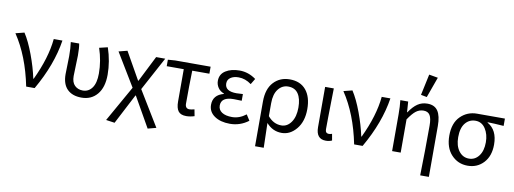

<svg xmlns="http://www.w3.org/2000/svg" viewBox="-71 -1194 4839 1808"><g transform="rotate(10 2348.5 -289.5)"><path d="M193 0Q136 -283 6 -477L89 -498Q137 -424 180.5 -307Q224 -190 246 -85H250Q354 -304 371 -486H454Q418 -250 274 0Z M723 12Q635 12 586.5 -36.5Q538 -85 538 -180Q538 -209 540 -266.5Q542 -324 542 -353Q542 -428 534 -486H614Q622 -447 622 -373Q622 -346 619 -276.5Q616 -207 616 -176Q616 -115 646.5 -85.5Q677 -56 724 -56Q779 -56 812.5 -102.5Q846 -149 846 -240Q846 -360 806 -479L886 -498Q929 -369 929 -243Q929 -122 873 -55Q817 12 723 12Z M1072 191 989 179 1182 -163 992 -477 1074 -498 1221 -238H1225L1350 -486H1437L1264 -165L1468 170L1388 191L1225 -96H1221Z M1725 12Q1671 12 1648.5 -18Q1626 -48 1626 -110V-419H1463V-481L1533 -486H1871V-419H1707Q1703 -274 1703 -104Q1703 -56 1744 -56Q1759 -56 1791 -64L1803 -1Q1762 12 1725 12Z M2142 12Q2051 12 1994 -27.5Q1937 -67 1937 -134Q1937 -228 2038 -255V-259Q2001 -272 1981 -302Q1961 -332 1961 -367Q1961 -431 2014 -464.5Q2067 -498 2147 -498Q2232 -498 2304 -445L2271 -390Q2213 -433 2149 -433Q2102 -433 2072.5 -413Q2043 -393 2043 -357Q2043 -282 2154 -282Q2177 -282 2215 -285V-221Q2186 -223 2139 -223Q2019 -223 2019 -141Q2019 -100 2054 -77Q2089 -54 2151 -54Q2221 -54 2284 -103L2319 -48Q2240 12 2142 12Z M2413 179V-248Q2413 -369 2473 -433.5Q2533 -498 2627 -498Q2728 -498 2782.5 -432.5Q2837 -367 2837 -250Q2837 -132 2777.5 -60Q2718 12 2637 12Q2550 12 2490 -57Q2495 85 2496 179ZM2622 -57Q2678 -57 2715 -109.5Q2752 -162 2752 -250Q2752 -334 2720.5 -381.5Q2689 -429 2624 -429Q2567 -429 2529.5 -381.5Q2492 -334 2492 -247V-123Q2546 -57 2622 -57Z M3059 12Q2966 12 2966 -101V-486H3049Q3048 -442 3046.5 -359.5Q3045 -277 3044 -212Q3043 -147 3043 -95Q3043 -56 3077 -56Q3089 -56 3107 -62L3118 0Q3092 12 3059 12Z M3329 0Q3272 -283 3142 -477L3225 -498Q3273 -424 3316.5 -307Q3360 -190 3382 -85H3386Q3490 -304 3507 -486H3590Q3554 -250 3410 0Z M3992 179Q3998 -60 3998 -297Q3998 -366 3979.5 -396.5Q3961 -427 3919 -427Q3879 -427 3847 -403Q3815 -379 3774 -318V0H3692V-353Q3692 -426 3685 -486H3760L3767 -385H3770Q3809 -443 3849.5 -470.5Q3890 -498 3943 -498Q4012 -498 4043.5 -450.5Q4075 -403 4075 -308V179ZM3868 -569 3911 -770 3996 -755 3925 -558Z M4415 12Q4322 12 4259.5 -55Q4197 -122 4197 -238Q4197 -358 4261.5 -422Q4326 -486 4419 -486H4685V-416Q4590 -423 4531 -424V-420Q4627 -366 4627 -227Q4627 -117 4567 -52.5Q4507 12 4415 12ZM4416 -56Q4474 -56 4510.5 -104.5Q4547 -153 4547 -234Q4547 -311 4512 -364.5Q4477 -418 4417 -418Q4357 -418 4319.5 -372Q4282 -326 4282 -238Q4282 -155 4319.5 -105.5Q4357 -56 4416 -56Z"/></g></svg>

Font: Toshiba Sans
Style: Regular
Weight: 400
Designer: Paul D. Hunt
Foundry: Toshiba Corporation
Version: Version 2.020;PS 2.0;hotconv 1.0.86;makeotf.lib2.5.63406